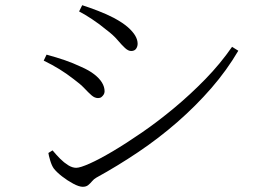

<svg xmlns="http://www.w3.org/2000/svg" viewBox="-20 -728 1040 738"><path d="M298 -10Q284 -10 261.5 -22Q239 -34 218.5 -50Q198 -66 187 -80Q179 -91 173 -111Q167 -131 166 -140L182 -150Q197 -132 211.5 -117.5Q226 -103 242 -93Q258 -83 273 -83Q288 -83 325 -99.5Q362 -116 413.5 -146.5Q465 -177 526 -219Q587 -261 649.5 -313Q712 -365 769.5 -424Q827 -483 872 -548L896 -533Q852 -458 792.5 -389.5Q733 -321 662 -259Q591 -197 511.5 -143.5Q432 -90 350 -45Q341 -40 334 -31.5Q327 -23 319 -16.5Q311 -10 298 -10ZM357 -351Q344 -351 332 -361.5Q320 -372 304.5 -388.5Q289 -405 263 -424Q236 -445 208.5 -462Q181 -479 148 -495L159 -518Q199 -507 229.5 -496.5Q260 -486 292 -471Q322 -458 342 -442.5Q362 -427 372 -410.5Q382 -394 382 -377Q382 -370 378.5 -364.5Q375 -359 370 -355Q365 -351 357 -351ZM484 -532Q473 -532 460.5 -543.5Q448 -555 431.5 -574.5Q415 -594 388 -614Q363 -635 333.5 -654.5Q304 -674 284 -684L296 -708Q324 -699 356.5 -686.5Q389 -674 418 -659Q453 -640 472 -623Q491 -606 500 -590.5Q509 -575 509 -560Q509 -549 503 -540.5Q497 -532 484 -532Z"/></svg>

Font: Noto Serif SC ExtraLight Light
Style: Regular
Weight: 300
Version: Version 2.002-H1;hotconv 1.1.0;makeotfexe 2.6.0